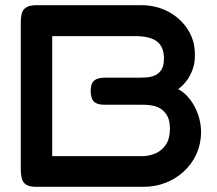

<svg xmlns="http://www.w3.org/2000/svg" viewBox="-20 -710 834 739"><path d="M119 9Q92 9 79.5 0Q67 -9 63.5 -24Q60 -39 60 -57V-625Q60 -643 63.5 -657.5Q67 -672 80 -681Q93 -690 120 -690H523Q582 -690 629 -664.5Q676 -639 703.5 -595.5Q731 -552 730 -499Q731 -470 722 -444.5Q713 -419 698.5 -399.5Q684 -380 666 -367Q692 -353 712 -326.5Q732 -300 743 -267.5Q754 -235 754 -199Q753 -154 735.5 -116Q718 -78 687.5 -50Q657 -22 617.5 -6.5Q578 9 533 9ZM181 -109H527Q555 -109 579.5 -120Q604 -131 619 -154Q634 -177 634 -214Q634 -243 625.5 -260.5Q617 -278 603.5 -288Q590 -298 574 -302Q558 -306 543 -306.5Q528 -307 516 -307H380Q353 -307 341 -319.5Q329 -332 329 -361Q329 -388 342 -399.5Q355 -411 383 -411H516Q528 -411 544 -412Q560 -413 575.5 -419.5Q591 -426 601 -441Q611 -456 611 -485Q611 -530 584 -550.5Q557 -571 501 -571H181Z"/></svg>

Font: Fredoka SemiExpanded Medium
Style: Regular
Weight: 500
Width: 6
Designer: Ben Nathan
Foundry: Milena B. Brandão, Ben Nathan
Version: Version 2.001